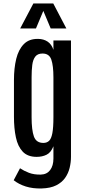

<svg xmlns="http://www.w3.org/2000/svg" viewBox="-20 -963 494 1095"><path d="M217.8 111.8C251.3 110.8 278.9 104.9 300.5 94C322.2 83.1 339.1 68.9 351.3 51.5C363.5 34.1 372.2 15 377.2 -5.9C382.2 -26.7 384.8 -47.5 384.8 -68.4V-732.4H284.7V-678.7C277.8 -699.9 266.8 -715.5 251.7 -725.6C236.6 -735.7 218.6 -740.9 197.8 -741.2C163.2 -741.9 135.9 -731.9 115.7 -711.2C95.5 -690.5 81.1 -662.4 72.5 -627C63.9 -591.5 59.6 -551.4 59.6 -506.8V-296.9C59.6 -253.3 63.2 -214.2 70.6 -179.7C77.9 -145.2 90.9 -118 109.6 -98.1C128.3 -78.3 154.8 -68.4 189 -68.4C210.1 -68.4 229 -72.4 245.6 -80.6C262.2 -88.7 275.2 -104.8 284.7 -128.9V-59.1C284.7 -31.4 278.4 -9.4 265.9 7.1C253.3 23.5 235.7 32.1 212.9 32.7C187.2 33.4 164.6 29.9 145 22.5C125.5 15 108.6 6.3 94.2 -3.4L58.1 64.9C77.3 80.2 100.3 92.1 127.2 100.6C154.1 109 184.2 112.8 217.8 111.8ZM227.5 -147.9C200.2 -147.9 182.1 -160.2 173.3 -184.8C164.6 -209.4 160.2 -245.9 160.2 -294.4V-522.5C160.2 -549.2 161.5 -572.6 164.1 -592.8C166.7 -613 172.4 -628.8 181.4 -640.4C190.3 -651.9 204.1 -657.7 222.7 -657.7C248 -657.7 264.7 -646.2 272.7 -623C280.7 -599.9 284.7 -566.1 284.7 -521.5V-295.4C284.7 -255.4 282.6 -224.7 278.6 -203.4C274.5 -182 268.2 -167.5 259.8 -159.7C251.3 -151.9 240.6 -147.9 227.5 -147.9ZM95.2 -800.8H185.1L227.1 -900.9L269 -800.8H358.4L283.7 -943.4H170.4Z"/></svg>

Font: Antonio
Style: Regular
Weight: 400
Designer: Vernon Adams
Foundry: Vernon Adams
Version: Version 1.002